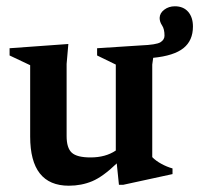

<svg xmlns="http://www.w3.org/2000/svg" viewBox="-20 -579 634 611"><path d="M192 -146Q192 -108 208.5 -93Q225 -78 268 -78Q316 -78 348.5 -100V-373.5L289 -402.5V-425.5L428.5 -434.5Q477.5 -436.5 490.5 -444.5Q503.5 -452.5 503.5 -465.5Q503.5 -486.5 495.8 -498Q488 -509.5 488 -522Q488.5 -537.5 502.8 -548.2Q517 -559 536.5 -559Q563.5 -559 578.8 -541.5Q594 -524 594 -494.5Q594 -450 563.8 -425.8Q533.5 -401.5 467.5 -395L464.5 -373.5V-79Q475.5 -67.5 493.2 -57.8Q511 -48 529 -43V-25L372.5 9H358.5L351.5 -59Q308 -17 273.8 -2.5Q239.5 12 199 12Q76 12 76 -144.5V-371.5L10.5 -402.5V-425.5L197.5 -439L192 -375.5Z"/></svg>

Font: Newsreader Text SemiBold
Style: Regular
Weight: 600
Designer: Hugues Gentile
Foundry: Production Type
Version: Version 1.001